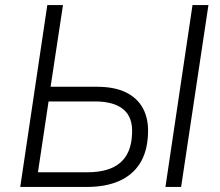

<svg xmlns="http://www.w3.org/2000/svg" viewBox="-20 -739 870 759"><path d="M60 0 167 -719H229L180 -396H363Q433 -396 478.5 -373.5Q524 -351 546 -309Q568 -267 565 -208Q562 -138 532.5 -92Q503 -46 450 -23Q397 0 323 0ZM130 -58H325Q411 -58 455 -95.5Q499 -133 502 -209Q506 -274 468.5 -306Q431 -338 355 -338H172ZM634 0 741 -719H804L696 0Z"/></svg>

Font: Nunitoga
Style: Light Italic
Weight: 300
Italic angle: -9°
Designer: Vernon Adams
Foundry: Vernon Adams
Version: Version 1.0